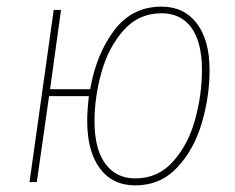

<svg xmlns="http://www.w3.org/2000/svg" viewBox="-20 -549 710 579"><path d="M612 -337Q612 -258 588.5 -178Q565 -98 514.5 -44Q464 10 388 10Q319 10 281 -41.5Q243 -93 243 -184Q243 -216 248 -259H128L91 0H69L142 -519H164L131 -280H252Q270 -385 324 -457Q378 -529 467 -529Q535 -529 573.5 -478.5Q612 -428 612 -337ZM589 -338Q589 -421 557.5 -465Q526 -509 467 -509Q398 -509 352.5 -457.5Q307 -406 286 -331Q265 -256 265 -183Q265 -100 297.5 -55.5Q330 -11 388 -11Q457 -11 502.5 -62.5Q548 -114 568.5 -189Q589 -264 589 -338Z"/></svg>

Font: Fira Sans Condensed Thin
Style: Italic
Weight: 250
Width: 3
Italic angle: -8°
Designer: Carrois Corporate & Edenspiekermann AG
Foundry: Carrois Corporate GbR & Edenspiekermann AG
Version: Version 4.203